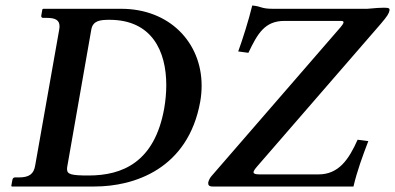

<svg xmlns="http://www.w3.org/2000/svg" viewBox="-20 -678 1436 698"><path d="M1265 0C1278 -56 1299 -113 1319 -165L1280 -170C1248 -98 1211 -44 1138 -44H924C894 -44 898 -53 914 -72L1364 -591C1388 -619 1394 -629 1396 -640C1397 -647 1395 -650 1376 -650C1364 -650 1346 -649 1315 -646H973C927 -646 932 -655 897 -658C884 -604 861 -532 846 -491L883 -486C916 -555 942 -602 1014 -602H1220C1237 -602 1226 -589 1218 -579L749 -38C742 -30 739 -22 737 -15C736 -5 740 0 753 0ZM23 0H324C467 0 664 -63 708 -309C711.4 -328.5 713 -347.7 713 -366.4C713 -524.4 595.4 -646 421 -646H137L134 -644L130 -621C129 -616 133 -613 136 -613H150C182.1 -613 196.4 -604.4 196.4 -582.4C196.4 -578.4 195.9 -573.9 195 -569L108 -77C103 -45 86 -33 48 -33H34C30 -33 26 -30 25 -24L21 -2ZM225 -75 312 -571C318 -603 344 -606 378 -606C532.1 -606 584.5 -492.3 584.5 -368.5C584.5 -340.5 581.8 -311.9 577 -284C542 -88 425 -40 302 -40C238.5 -40 223.7 -44.3 223.7 -63.2C223.7 -66.6 224.2 -70.6 225 -75Z"/></svg>

Font: Linux Libertine O
Style: Bold Italic
Weight: 700
Italic angle: -11.5°
Designer: Philipp H. Poll
Foundry: Philipp H. Poll
Version: Version 4.1.0